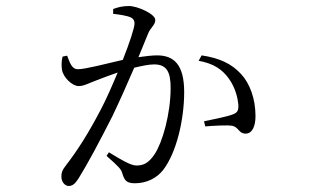

<svg xmlns="http://www.w3.org/2000/svg" viewBox="-20 -572 1040 638"><path d="M640 -370C690 -361 719 -341 741 -310C763 -279 770 -245 772 -225C773 -206 770 -198 754 -192C734 -184 686 -175 658 -169L662 -152C688 -154 735 -157 752 -154C774 -149 773 -128 796 -128C819 -128 829 -154 829 -186C829 -244 810 -295 781 -326C750 -360 710 -379 650 -388ZM356 -526C375 -524 402 -520 415 -514C424 -509 427 -503 427 -494C427 -480 411 -431 388 -373C331 -360 264 -342 239 -342C217 -342 212 -366 203 -387L188 -384C184 -370 184 -352 186 -340C190 -315 220 -286 241 -286C259 -286 271 -294 303 -306C319 -312 344 -322 371 -331C353 -288 334 -244 315 -208C272 -126 238 -73 198 -21C187 -7 184 1 184 15C184 34 197 46 208 46C220 46 229 40 241 21C271 -27 312 -104 354 -187C378 -237 404 -296 426 -347C451 -353 475 -358 492 -358C534 -358 547 -333 547 -280C547 -194 520 -99 494 -60C474 -30 457 -22 433 -22C415 -22 382 -41 342 -66L334 -54C375 -18 383 -9 386 3C393 25 398 37 428 37C467 37 501 20 522 -7C566 -64 592 -173 592 -266C592 -356 559 -388 502 -388C485 -388 461 -385 440 -382L472 -460C480 -481 496 -488 496 -506C496 -525 438 -552 408 -552C386 -552 369 -547 356 -542Z"/></svg>

Font: Noto Serif TC Light
Style: Regular
Weight: 300
Designer: Ryoko NISHIZUKA 西塚涼子 (kana & ideographs); Frank Grießhammer (Latin, Greek & Cyrillic); Wenlong ZHANG 张文龙 (bopomofo); San
Foundry: Adobe
Version: Version 2.001;hotconv 1.1.0;makeotfexe 2.6.0